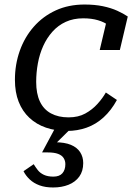

<svg xmlns="http://www.w3.org/2000/svg" viewBox="-20 -567 599 849"><path d="M283 -48Q326 -48 357 -65Q388 -82 411 -107.5Q434 -133 448 -158L497 -125Q472 -79 438 -48Q404 -17 363 -2.5Q322 12 276 12Q226 12 183.5 -2.5Q141 -17 110 -46Q79 -75 62.5 -117Q46 -159 46 -214Q46 -282 67.5 -342.5Q89 -403 129.5 -449Q170 -495 226.5 -521Q283 -547 354 -547Q399 -547 435 -539.5Q471 -532 498.5 -519.5Q526 -507 545 -494L510 -346H421L452 -477Q464 -475 473 -469Q482 -463 487.5 -455Q493 -447 494.5 -438Q496 -429 493 -421Q481 -439 461.5 -454Q442 -469 413.5 -477.5Q385 -486 348 -486Q305 -486 271 -470.5Q237 -455 212 -427Q187 -399 171 -363.5Q155 -328 147.5 -287Q140 -246 140 -205Q140 -153 156.5 -118Q173 -83 205.5 -65.5Q238 -48 283 -48ZM215 262Q180 262 154.5 252.5Q129 243 111.5 226.5Q94 210 84 190L129 159Q137 172 147 185Q157 198 174 206Q191 214 216 214Q243 214 256 199Q269 184 269 159Q269 144 261.5 132Q254 120 237 113.5Q220 107 191 107H166L226 -5H300L216 78L222 62Q266 62 293.5 73.5Q321 85 334.5 106Q348 127 348 154Q348 190 330.5 214Q313 238 283 250Q253 262 215 262Z"/></svg>

Font: Roboto Serif
Style: Italic
Weight: 400
Italic angle: -10°
Designer: Greg Gazdowicz
Foundry: Commercial Type
Version: Version 1.008